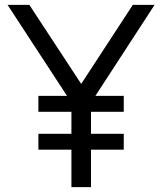

<svg xmlns="http://www.w3.org/2000/svg" viewBox="-20 -765 663 785"><path d="M272 -153H137V-218H272V-308H137V-373H254L11 -745H100L312 -422L523 -745H612L370 -373H486V-308H352V-218H486V-153H352V0H272Z"/></svg>

Font: Eudoxus Sans
Style: Regular
Weight: 400
Designer: Stijn de Vries
Foundry: tokotype
Version: Version 2.005